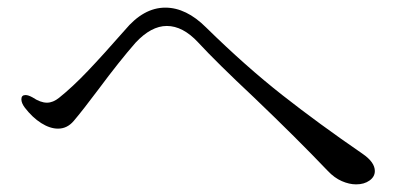

<svg xmlns="http://www.w3.org/2000/svg" viewBox="-20 -517 1040 503"><path d="M644 -263Q548 -353 499 -406Q459 -449 417 -449Q376 -449 335 -405Q293 -357 238 -283Q196 -227 173 -200Q156 -180 132 -180Q111 -180 88 -194.5Q65 -209 45 -235Q36 -247 36 -257Q36 -268 47 -268Q54 -268 65 -262Q86 -248 103 -248Q119 -248 135 -261Q170 -289 210 -331Q250 -373 307 -438Q356 -497 413 -497Q468 -497 520 -445Q624 -343 719.5 -268Q815 -193 930 -114Q962 -92 962 -69Q962 -54 948 -44Q934 -34 913 -34Q895 -34 875.5 -42.5Q856 -51 839 -69Q757 -155 644 -263Z"/></svg>

Font: Hina Mincho
Style: Regular
Weight: 400
Designer: satsuyako
Foundry: satsuyako
Version: Version 1.100